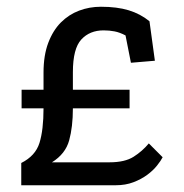

<svg xmlns="http://www.w3.org/2000/svg" viewBox="-20 -549 545 569"><path d="M462 -83Q457 -73 445.5 -58.5Q434 -44 416.5 -31Q399 -18 375.5 -9Q352 0 323 0H43V-66Q85 -87 97 -125.5Q109 -164 109 -228H44V-283H109V-334Q109 -385 123 -422Q137 -459 160.5 -482.5Q184 -506 214.5 -517.5Q245 -529 279 -529Q327 -529 361.5 -518.5Q396 -508 423 -486L439 -369L368 -363L352 -444Q335 -453 319.5 -456Q304 -459 287 -459Q246 -459 221 -432Q196 -405 196 -335V-283H364V-228H196Q196 -173 185 -133Q174 -93 134 -68H305Q350 -68 376 -84.5Q402 -101 421 -124L462 -83Z"/></svg>

Font: Zilla Slab Medium
Style: Regular
Weight: 500
Designer: Typotheque.com
Foundry: Typotheque type foundry
Version: Version 1.1; 2017